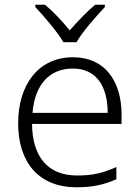

<svg xmlns="http://www.w3.org/2000/svg" viewBox="-20 -836 592 815"><path d="M249 -657H305C329 -700 388 -767 425 -806V-816H384C348 -786 308 -744 276 -707C246 -744 207 -786 171 -816H130V-806C167 -767 224 -700 249 -657ZM290 -593C142 -593 57 -475 57 -313C57 -146 145 -41 305 -41C373 -41 421 -52 474 -75V-127C415 -101 373 -91 307 -91C185 -91 117 -169 116 -310H496V-349C496 -491 426 -593 290 -593ZM289 -545C390 -545 437 -469 437 -357H118C128 -478 191 -545 289 -545Z"/></svg>

Font: Noto Sans Tamil UI Light
Style: Regular
Weight: 300
Designer: Jelle Bosma - Monotype Design Team
Foundry: Monotype Imaging Inc.
Version: Version 2.004